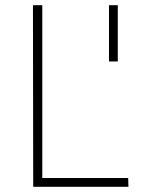

<svg xmlns="http://www.w3.org/2000/svg" viewBox="-20 -720 570 740"><path d="M108 0 107 -700H143V-34H474L475 0ZM434 -483H400V-700H434Z"/></svg>

Font: Panefresco 1wt
Style: Regular
Weight: 250
Version: Version 1.000